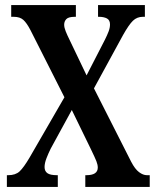

<svg xmlns="http://www.w3.org/2000/svg" viewBox="-20 -734 616 754"><path d="M7 0V-46H12Q41 -46 57 -61Q73 -76 96 -115L233 -352L100 -615Q85 -644 71.5 -656Q58 -668 34 -668H24V-714H278V-668H274Q249 -668 240.5 -659Q232 -650 232 -637Q232 -626 238 -611Q244 -596 252 -580L320 -438L392 -578Q401 -596 406.5 -610.5Q412 -625 412 -638Q412 -655 400 -661.5Q388 -668 368 -668H365V-714H549V-668H541Q518 -668 502 -652.5Q486 -637 463 -596L349 -387L495 -99Q510 -70 526 -58Q542 -46 557 -46H568V0H315V-46H319Q364 -46 364 -76Q364 -87 358.5 -101Q353 -115 337 -148L262 -302L179 -150Q170 -132 162.5 -112.5Q155 -93 155 -78Q155 -62 166 -54Q177 -46 204 -46H207V0Z"/></svg>

Font: Noto Serif ExtraCondensed SemiBold
Style: Regular
Weight: 600
Width: 2
Designer: Monotype Design Team
Foundry: Monotype Imaging Inc.
Version: Version 2.015; ttfautohint (v1.8.4.7-5d5b)